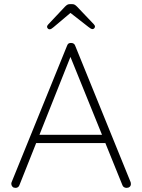

<svg xmlns="http://www.w3.org/2000/svg" viewBox="-20 -910 689 930"><path d="M327 -649 74 -13Q72 -7 67 -3.5Q62 0 56 0Q46 0 41 -5Q36 -10 35 -17Q34 -21 36 -27L305 -689Q308 -697 312.5 -699.5Q317 -702 324 -702Q332 -702 337 -698.5Q342 -695 344 -689L613 -27Q614 -24 614 -19Q614 -10 608 -5Q602 0 593 0Q586 0 580.5 -3.5Q575 -7 573 -13L312 -657ZM142 -217 156 -257H480L490 -217ZM329 -854 239 -778Q234 -774 229.5 -771Q225 -768 220 -768Q215 -768 211.5 -772Q208 -776 208 -780Q208 -783 209.5 -786Q211 -789 214 -792L295 -878Q301 -884 306 -887Q311 -890 319 -890H329Q337 -890 342 -887Q347 -884 353 -878L434 -793Q437 -790 438.5 -787Q440 -784 440 -781Q440 -777 436.5 -773Q433 -769 428 -769Q424 -769 419 -772Q414 -775 409 -779L318 -850Z"/></svg>

Font: Quicksand Light Light
Style: Regular
Weight: 300
Version: Version 3.006